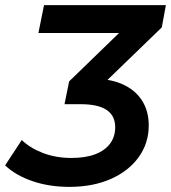

<svg xmlns="http://www.w3.org/2000/svg" viewBox="-50 -720 668 750"><path d="M221 10Q142 10 76.5 -12.5Q11 -35 -30 -74L35 -173Q67 -142 117.5 -122.5Q168 -103 229 -103Q284 -103 322 -117.5Q360 -132 380 -159Q400 -186 400 -223Q400 -268 366.5 -290.5Q333 -313 265 -313H202L220 -402L415 -591H100L122 -700H598L582 -613L370 -408Q401 -403 426 -392Q477 -370 504 -328.5Q531 -287 531 -230Q531 -161 492 -106.5Q453 -52 383 -21Q313 10 221 10Z"/></svg>

Font: Montserrat Thin SemiBold
Style: Italic
Weight: 600
Italic angle: -11.3°
Version: Version 9.000